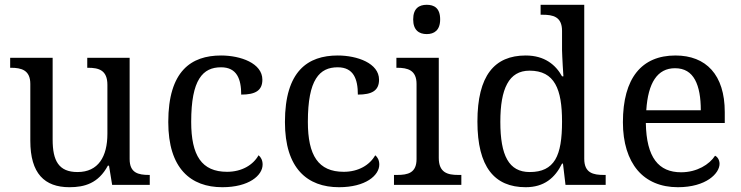

<svg xmlns="http://www.w3.org/2000/svg" viewBox="-20 -780 3128 810"><path d="M526.9 -108.9V-536.1H348.1V-494.1H351.1C396.5 -494.1 433.1 -484.4 433.1 -421.9V-215.8C433.1 -119.6 395 -54.2 307.1 -54.2C227.5 -54.2 202.1 -102.1 202.1 -190.9V-536.1H22.9V-494.1H25.9C70.3 -494.1 107.9 -484.4 107.9 -425.8V-186C107.9 -47.9 168 9.8 272.9 9.8C336.4 9.8 395 -6.3 435.1 -81.1H439.9L453.1 0H611.8V-42H608.9C563.5 -42 526.9 -50.3 526.9 -108.9Z M918 9.8C1030.3 9.8 1087.9 -40 1087.9 -85.9C1087.9 -104 1080.6 -117.2 1070.8 -125C1047.9 -84 1000 -55.2 938 -55.2C830.6 -55.2 786.6 -124 786.6 -266.1C786.6 -355.5 798.8 -413.1 820.8 -448.2C842.8 -483.4 874 -496.1 912.6 -496.1C979.5 -496.1 997.6 -446.3 997.6 -380.9C1056.6 -380.9 1086.9 -397.5 1086.9 -443.8C1086.9 -513.2 995.1 -545.9 912.6 -545.9C786.6 -545.9 689.9 -480.5 689.9 -265.1C689.9 -167 713.4 -98.6 753.9 -54.2C794.4 -9.8 851.6 9.8 918 9.8Z M1410.2 9.8C1522.5 9.8 1580.1 -40 1580.1 -85.9C1580.1 -104 1572.8 -117.2 1563 -125C1540 -84 1492.2 -55.2 1430.2 -55.2C1322.8 -55.2 1278.8 -124 1278.8 -266.1C1278.8 -355.5 1291 -413.1 1313 -448.2C1335 -483.4 1366.2 -496.1 1404.8 -496.1C1471.7 -496.1 1489.7 -446.3 1489.7 -380.9C1548.8 -380.9 1579.1 -397.5 1579.1 -443.8C1579.1 -513.2 1487.3 -545.9 1404.8 -545.9C1278.8 -545.9 1182.1 -480.5 1182.1 -265.1C1182.1 -167 1205.6 -98.6 1246.1 -54.2C1286.6 -9.8 1343.8 9.8 1410.2 9.8Z M1655.3 -42H1642.1V0H1926.3V-42H1913.1C1868.7 -42 1831.1 -51.3 1831.1 -113.8V-536.1H1652.3V-494.1H1655.3C1699.7 -494.1 1737.3 -484.4 1737.3 -425.8V-108.9C1737.3 -50.3 1700.7 -42 1655.3 -42ZM1723.1 -698.2C1723.1 -652.8 1747.6 -636.2 1780.3 -636.2C1811.5 -636.2 1836.9 -651.9 1836.9 -698.2C1836.9 -746.6 1811 -759.8 1780.3 -759.8C1748 -759.8 1723.1 -744.6 1723.1 -698.2Z M2444.8 -109.9V-759.8H2260.7V-717.8H2269C2312.5 -717.8 2351.1 -710 2351.1 -649.9V-567.9C2351.1 -562 2351.6 -553.2 2352.1 -541C2352.5 -528.8 2353.5 -516.1 2354 -503.9L2356.9 -458H2351.1C2324.2 -506.8 2277.3 -545.9 2197.8 -545.9C2065.9 -545.9 1994.1 -460.9 1994.1 -267.1C1994.1 -75.7 2065.9 9.8 2197.8 9.8C2275.4 9.8 2321.3 -29.3 2351.1 -89.8H2355L2365.7 0H2535.2V-42H2526.9C2483.4 -42 2444.8 -49.8 2444.8 -109.9ZM2090.8 -266.1C2090.8 -335.9 2099.6 -389.6 2119.6 -426.3C2139.2 -462.9 2170.4 -481.9 2213.9 -481.9C2320.3 -481.9 2351.1 -403.8 2351.1 -267.1C2351.1 -194.8 2343.3 -141.6 2322.3 -106.4C2300.8 -71.3 2267.1 -54.2 2214.8 -54.2C2126.5 -54.2 2090.8 -124 2090.8 -266.1Z M2827.6 -492.2C2868.2 -492.2 2895 -474.6 2912.1 -443.4C2929.2 -412.1 2936.5 -367.7 2936.5 -314.9H2706.5C2713.9 -430.7 2753.4 -492.2 2827.6 -492.2ZM2607.9 -264.2C2607.9 -177.7 2629.9 -108.9 2669.4 -62C2709 -15.1 2767.6 9.8 2839.8 9.8C2959.5 9.8 3015.6 -48.8 3015.6 -88.9C3015.6 -106 3005.9 -119.1 2996.6 -123C2973.1 -86.4 2920.4 -53.2 2853.5 -53.2C2758.8 -53.2 2707 -114.7 2704.6 -261.2H3037.6V-307.1C3037.6 -464.8 2958.5 -545.9 2829.6 -545.9C2687.5 -545.9 2607.9 -451.2 2607.9 -264.2Z"/></svg>

Font: The Erased English
Style: Regular
Weight: 400
Designer: Monotype Design team + ligartures altered by 180 Amsterdam
Foundry: Monotype Imaging Inc.
Version: Version 1.030;Glyphs 3.1.2 (3151)